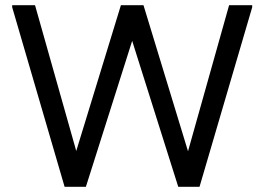

<svg xmlns="http://www.w3.org/2000/svg" viewBox="-20 -720 1019 740"><path d="M667 0 446 -700H533L740 -21L749 0ZM667 0 672 -21 863 -700H952V-692L749 0ZM229 0 27 -692V-700H115L307 -21L311 0ZM229 0 238 -21 446 -700H533L311 0Z"/></svg>

Font: Fustat Medium
Style: Regular
Weight: 500
Designer: Mohamed Gaber, Khaled Hosny, Laura Garcia Mut
Foundry: Kief Type Foundry, Alif Type Foundry, Hard Type Foundry
Version: Version 1.007